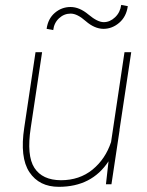

<svg xmlns="http://www.w3.org/2000/svg" viewBox="-20 -737 587 768"><path d="M223.6 -16.1Q297.9 -16.1 350.1 -58.6Q401.9 -101.1 424.3 -168.9L478 -528.3H504.9L458 -217.3H458.5L425.8 0H403.8L414.1 -91.8Q347.2 10.3 215.3 10.3Q136.7 10.3 97.7 -48.3Q58.6 -106.9 77.1 -227.1L122.1 -528.3H148.4L103 -226.1Q85.9 -114.3 117.7 -65.4Q149.4 -16.6 223.6 -16.1ZM393.6 -621.6Q357.9 -622.1 323.2 -652.3Q289.1 -682.6 262.7 -682.6Q236.3 -682.6 216.3 -664.1Q196.3 -645.5 192.9 -616.7L166.5 -621.6Q171.9 -662.1 199.2 -685.5Q226.6 -709 262.2 -709Q297.9 -709 334 -678.7Q370.1 -648.4 395 -648.4Q419.9 -648.4 440.4 -668Q460.9 -687.5 464.8 -717.3L491.2 -712.4Q485.4 -670.4 457 -646Q428.7 -621.6 393.6 -621.6Z"/></svg>

Font: Roboto-ThinItalic
Style: Italic
Weight: 250
Italic angle: -12°
Designer: Google
Version: Version 1.100141; 2013; ttfautohint (v0.94.14-c901) -l 8 -r 